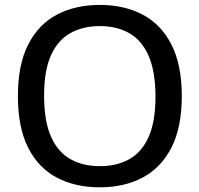

<svg xmlns="http://www.w3.org/2000/svg" viewBox="-20 -770 830 799"><path d="M395.5 9.5Q292.5 9.5 215.8 -31.2Q139 -72 96.8 -156Q54.5 -240 54.5 -370Q54.5 -500 97 -584Q139.5 -668 216.2 -708.8Q293 -749.5 395.5 -749.5Q498 -749.5 574.8 -708.5Q651.5 -667.5 694 -583.5Q736.5 -499.5 736.5 -370Q736.5 -240.5 693.8 -156.5Q651 -72.5 574.2 -31.5Q497.5 9.5 395.5 9.5ZM395.5 -78.5Q466 -78.5 518 -107.5Q570 -136.5 598.5 -200.2Q627 -264 627 -367.5Q627 -473.5 598.2 -538.2Q569.5 -603 517.5 -632.2Q465.5 -661.5 395.5 -661.5Q325.5 -661.5 273.2 -632.5Q221 -603.5 192.2 -540Q163.5 -476.5 163.5 -372.5Q163.5 -266 192.2 -201.5Q221 -137 273 -107.8Q325 -78.5 395.5 -78.5Z"/></svg>

Font: Encode Sans Semi Expanded Medium
Style: Regular
Weight: 500
Width: 6
Designer: Multiple Designers
Foundry: Impallari Type
Version: Version 3.000; ttfautohint (v1.8.3) -l 8 -r 50 -G 200 -x 14 